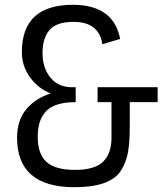

<svg xmlns="http://www.w3.org/2000/svg" viewBox="-20 -764 676 799"><path d="M286 -673Q215 -673 186 -639Q157 -605 157 -543Q157 -481 190 -441Q223 -401 280 -401H295V-339Q210 -339 173.5 -303Q137 -267 137 -195Q137 -123 173.5 -90Q210 -57 292 -57Q374 -57 409 -91Q444 -125 444 -191V-339H386V-401H636V-339H520V-237Q520 -171 512.5 -129.5Q505 -88 482 -52Q437 15 290 15Q51 15 51 -191Q51 -263 89 -309Q127 -355 191 -375Q137 -397 104 -443.5Q71 -490 71 -547Q71 -744 283 -744Q453 -744 480 -602L406 -580Q392 -673 286 -673Z"/></svg>

Font: Sintony
Style: Regular
Weight: 400
Version: Version 001.001